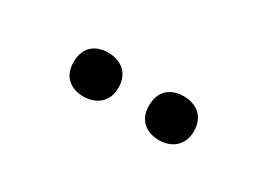

<svg xmlns="http://www.w3.org/2000/svg" viewBox="-18 -910 623 452"><g transform="rotate(30 294.0 -684.5)"><path d="M134 -684C134 -644 161 -625 194 -625C227 -625 256 -644 256 -684C256 -726 227 -744 194 -744C161 -744 134 -726 134 -684ZM339 -684C339 -644 366 -625 400 -625C432 -625 461 -644 461 -684C461 -726 432 -744 400 -744C366 -744 339 -726 339 -684Z"/></g></svg>

Font: Noto Sans Georgian SemiBold
Style: Regular
Weight: 600
Designer: Monotype Design Team, Akaki Razmadze
Foundry: Google LLC
Version: Version 2.005